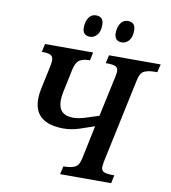

<svg xmlns="http://www.w3.org/2000/svg" viewBox="-98 -1009 973 1092"><g transform="rotate(10 389.0 -462.5)"><path d="M323 0H618L628 -47H620Q586 -47 569 -53.5Q552 -60 552 -83Q552 -89 556 -113L660 -602Q669 -646 692.5 -656.5Q716 -667 751 -667H767L778 -714H480L469 -667H477Q508 -667 524.5 -660.5Q541 -654 541 -631Q541 -626 539.5 -618Q538 -610 537 -603L486 -366Q442 -351 405 -340Q368 -329 340 -329Q254 -329 254 -414Q254 -434 259.5 -463Q265 -492 269 -507L288 -598Q298 -642 319 -654.5Q340 -667 372 -667H378L388 -714H110L100 -667H106Q135 -667 150.5 -659.5Q166 -652 166 -629Q166 -617 162.5 -599.5Q159 -582 156 -568L142 -503Q138 -484 132 -455.5Q126 -427 126 -400Q126 -261 294 -259Q341 -259 387 -274Q433 -289 472 -303L432 -112Q423 -68 399 -57.5Q375 -47 341 -47H334ZM539 -799Q561 -799 578.5 -818.5Q596 -838 596 -878Q596 -925 552 -925Q525 -925 510 -901.5Q495 -878 495 -845Q495 -799 539 -799ZM355 -799Q377 -799 394.5 -818.5Q412 -838 412 -878Q412 -925 368 -925Q341 -925 326 -901.5Q311 -878 311 -845Q311 -799 355 -799Z"/></g></svg>

Font: Noto Serif SemiCondensed Semi
Style: Italic
Weight: 600
Width: 4
Italic angle: -12°
Designer: Monotype Design Team
Foundry: Monotype Imaging Inc.
Version: Version 1.901